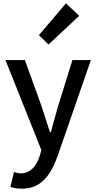

<svg xmlns="http://www.w3.org/2000/svg" viewBox="-20 -914 584 1164"><path d="M274 -644 460 -818 380 -894 216 -701ZM112 230C228 230 286 151 329 33L531 -550H419L331 -267C317 -217 302 -162 288 -112H283C266 -163 249 -218 233 -267L131 -550H13L231 -4L220 34C200 93 165 137 105 137C91 137 75 132 65 129L43 219C62 226 84 230 112 230Z"/></svg>

Font: Noto Sans JP Medium
Style: Regular
Weight: 500
Designer: Ryoko NISHIZUKA  (kana, bopomofo & ideographs); Paul D. Hunt (Latin, Greek & Cyrillic); Sandoll Communications , Soo-you
Foundry: Adobe
Version: Version 2.002;hotconv 1.0.116;makeotfexe 2.5.65601